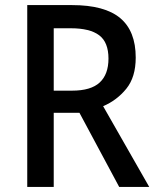

<svg xmlns="http://www.w3.org/2000/svg" viewBox="-20 -734 616 754"><path d="M263 -714Q391 -714 452 -663Q513 -612 513 -508Q513 -431 476 -385.5Q439 -340 385 -317L566 0H448L292 -291H191V0H87V-714ZM258 -623H191V-378H263Q337 -378 371.5 -410Q406 -442 406 -504Q406 -568 369.5 -595.5Q333 -623 258 -623Z"/></svg>

Font: Noto Sans Tamil SemiCondensed Medium
Style: Regular
Weight: 500
Width: 4
Designer: Jelle Bosma - Monotype Design Team
Foundry: Monotype Imaging Inc.
Version: Version 2.004; ttfautohint (v1.8.4.7-5d5b)